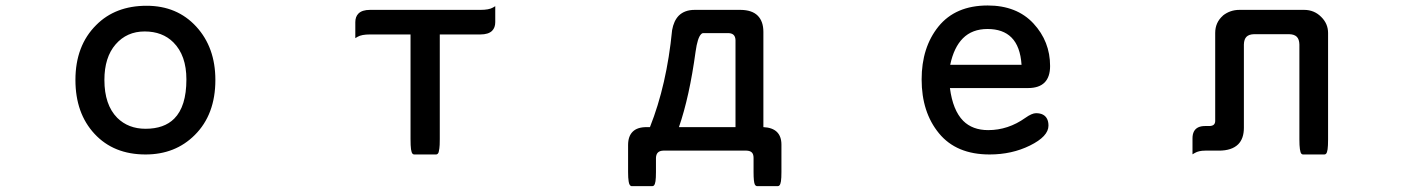

<svg xmlns="http://www.w3.org/2000/svg" viewBox="-20 -525 5040 686"><path d="M353 -239.3Q353 -150.4 398.9 -104Q438.5 -64.9 500 -64.9Q566.4 -64.9 602.5 -101.1Q646 -144.5 646 -241.2Q646 -327.1 599.6 -373.5Q560.5 -412.6 496.8 -412.6Q433.1 -412.6 393.1 -366.5Q353 -320.3 353 -239.3ZM503.9 -504.4Q612.8 -504.4 681.2 -429.9Q749.5 -355.5 749.5 -239.3Q749.5 -115.7 675.8 -42.5Q606.4 26.9 500 26.9Q386.2 26.9 317.9 -46.6Q249.5 -120.1 249.5 -239.3Q249.5 -361.8 323.7 -435.5Q392.1 -504.4 503.9 -504.4Z M1446.8 -401.9H1301.8Q1272 -401.9 1257.8 -393.6L1249.5 -388.7V-445.8Q1249.5 -465.3 1260.7 -476.6Q1273.9 -489.7 1301.8 -489.7H1696.3Q1727.1 -489.7 1741.2 -498L1749.5 -502.9V-445.8Q1749.5 -426.3 1738.3 -415Q1725.1 -401.9 1696.3 -401.9H1551.3V-28.3Q1551.3 -3.9 1549.8 5.4Q1548.3 14.6 1547.4 18.3Q1546.4 22 1543.9 24.4Q1541.5 26.9 1538.1 26.9H1460Q1456.5 26.9 1454.1 24.4Q1450.2 20.5 1448.5 8.3Q1446.8 -3.9 1446.8 -28.3Z M2607.9 -70.8V-381.8Q2607.4 -394 2601.3 -400.1Q2595.2 -406.2 2583 -406.7H2492.2Q2488.3 -406.7 2484.9 -402.8Q2472.2 -390.1 2465.3 -340.8Q2443.4 -179.7 2405.8 -70.8ZM2772 -8.3Q2772 -6.3 2772 -4.9V89.8Q2772 111.3 2770.3 122.6Q2768.6 133.8 2764.6 137.7Q2762.2 140.1 2758.8 140.1H2685.5Q2680.7 140.1 2677.2 134.8Q2672.4 126 2672.4 89.8V39.1Q2672.4 25.9 2666.3 19.8Q2660.2 13.7 2647.5 13.2H2349.6Q2336.9 13.7 2330.6 20Q2324.2 26.4 2323.7 39.1V89.8Q2323.7 111.3 2322 122.6Q2320.3 133.8 2316.4 137.7Q2314 140.1 2310.5 140.1H2237.3Q2228.5 140.1 2226.1 123Q2224.1 111.3 2224.1 89.8V-4.9Q2224.1 -5.9 2224.1 -6.8Q2224.1 -38.1 2240.5 -54.4Q2256.8 -70.8 2290 -70.8H2302.2Q2362.3 -222.2 2381.3 -416.5V-417Q2387.2 -450.7 2405.3 -469.2Q2426.3 -489.7 2461.9 -489.7H2626Q2667 -489.3 2687.3 -469Q2707.5 -448.7 2707.5 -411.1V-70.8Q2739.7 -69.3 2755.9 -53.5Q2772 -37.6 2772 -8.3Z M3593.8 -391.1Q3563.5 -421.4 3508.3 -421.4Q3453.6 -421.4 3420.4 -388.2Q3388.2 -356 3375 -293.5H3629.9Q3625.5 -359.4 3593.8 -391.1ZM3510.7 -60.1Q3582 -60.1 3643.6 -104Q3667 -120.6 3681.6 -120.6Q3710.9 -120.6 3721.2 -100.1Q3726.1 -90.3 3726.1 -76.2Q3726.1 -37.6 3659.7 -4.9Q3595.2 26.9 3515.6 26.9Q3397 26.9 3335 -48.6Q3272.9 -124 3272.9 -241.2Q3272.9 -355.5 3333 -430.2Q3394 -505.4 3508.8 -505.4Q3612.8 -505.4 3672.4 -441.2Q3731.9 -377 3731.9 -289.1Q3731.9 -250 3712.2 -230.2Q3692.4 -210.4 3653.3 -210.4H3374Q3384.3 -130.9 3421.4 -93.3Q3454.6 -60.1 3510.7 -60.1Z M4240.7 26.4V-30.8Q4240.7 -59.6 4260.7 -69.8Q4271 -74.7 4285.2 -74.7H4301.8Q4312.5 -75.2 4317.4 -80.1Q4321.8 -85 4321.8 -92.8V-407.2Q4321.8 -444.8 4349.1 -468.8V-469.2Q4375 -489.7 4408.2 -489.7H4639.6Q4675.8 -489.7 4700.7 -464.4Q4725.1 -440.4 4725.1 -407.2V-27.3Q4725.1 -3.4 4723.4 8.5Q4721.7 20.5 4717.8 24.4Q4715.3 26.9 4711.9 26.9H4635.7Q4632.3 26.9 4629.9 24.4Q4622.6 17.1 4622.6 -27.3V-366.2Q4622.1 -384.8 4613.3 -393.6Q4604.5 -402.3 4586.9 -402.8H4460Q4442.4 -402.3 4433.6 -393.6Q4424.8 -384.8 4424.3 -366.2V-68.4Q4424.3 -29.8 4403.8 -9.3Q4380.9 13.2 4335 13.2H4286.1Q4263.2 13.2 4249 21.5Z"/></svg>

Font: YuPearl-Medium
Style: Medium
Weight: 500
Designer: Max Yao
Foundry: Max-Everyday
Version: Version 1.011; ttfautohint (v1.8.3)